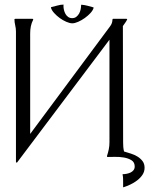

<svg xmlns="http://www.w3.org/2000/svg" viewBox="-20 -668 635 817"><path d="M507.8 -23.4Q521 -19.5 536.4 -14.6Q551.8 -9.8 564.7 -2Q577.6 5.9 586.4 17.3Q595.2 28.8 595.2 45.9Q595.2 62.5 586.2 75.9Q577.1 89.4 563.7 99.6Q550.3 109.9 534.7 117.2Q519 124.5 505.4 128.9L503.9 128.4V108.9Q503.9 100.1 503.7 91.3Q503.4 82.5 501.5 74.2L502.4 73.2Q509.8 73.2 518.8 71.5Q527.8 69.8 535.4 66.2Q543 62.5 548.1 56.2Q553.2 49.8 553.2 40.5Q553.2 22.5 539.6 13.9Q525.9 5.4 506.8 2.2Q487.8 -1 468.3 -0.5Q448.7 0 437 0L436 -1L435.1 -3.9Q439.9 -18.1 442.9 -32.7Q445.8 -47.4 445.8 -62.5V-499L52.7 23.4L50.3 24.4L47.9 21V-533.7Q47.9 -547.4 44.7 -560.3Q41.5 -573.2 41.5 -586.9Q43.5 -587.9 44.9 -587.9H118.2Q118.7 -587.9 119.6 -587.4Q120.6 -586.9 121.1 -586.9V-584Q114.3 -570.8 111.3 -556.2Q108.4 -541.5 108.4 -526.4V-98.1L448.2 -555.7Q458.5 -568.8 458.5 -585L460.4 -587.9H518.6L521.5 -586.4Q518.1 -578.1 512.9 -571.3Q507.8 -564.5 502.9 -557.1L503.9 -62.5Q503.9 -52.7 504.6 -43Q505.4 -33.2 507.8 -23.4ZM326.2 -647.9Q339.4 -647 352.1 -643.6Q364.7 -640.1 377.4 -636.7L378.4 -634.8Q375.5 -624 365 -612.5Q354.5 -601.1 340.8 -591.3Q327.1 -581.5 312.7 -575.2Q298.3 -568.8 287.6 -568.8Q276.9 -568.8 262.2 -575.2Q247.6 -581.5 234.1 -591.3Q220.7 -601.1 210.2 -612.8Q199.7 -624.5 196.8 -635.3L197.8 -637.7Q209.5 -640.1 223.6 -644.3Q237.8 -648.4 249.5 -648.4L250.5 -647.9Q250.5 -646.5 250.2 -645.3Q250 -644 250 -642.6Q250 -634.3 252.2 -625.2Q254.4 -616.2 258.8 -608.4Q263.2 -600.6 270.3 -595.7Q277.3 -590.8 287.1 -590.8Q297.4 -590.8 304.7 -596.4Q312 -602.1 316.7 -610.4Q321.3 -618.7 323.2 -628.4Q325.2 -638.2 325.2 -647Z"/></svg>

Font: CAT Linz
Style: Regular
Weight: 400
Designer: Peter Wiegel
Foundry: Peter Wiegel
Version: Version 1.08